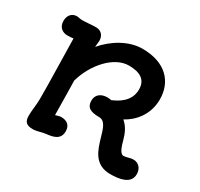

<svg xmlns="http://www.w3.org/2000/svg" viewBox="-133 -768 987 949"><g transform="rotate(30 360.0 -293.5)"><path d="M104.5 -34.2C104.5 -2.4 115.7 14.2 154.3 14.2C178.2 14.2 201.2 3.9 224.1 1.5C258.3 -2.4 301.8 -8.3 301.8 -57.6C301.8 -90.3 283.2 -108.4 247.6 -108.4C236.3 -108.4 225.6 -103.5 215.8 -101.1C214.4 -210.4 213.9 -221.2 213.9 -232.4L212.4 -296.4C241.7 -400.9 324.7 -496.1 410.2 -496.1C474.1 -496.1 512.2 -473.6 512.2 -418C512.2 -348.1 450.7 -317.4 419.4 -304.2C411.6 -305.7 405.8 -306.6 397 -306.6C360.4 -306.6 335.4 -287.6 335.4 -253.4C335.4 -214.4 360.4 -201.7 409.2 -201.7C443.8 -201.7 454.6 -163.6 467.3 -119.6C485.4 -57.1 506.8 15.1 597.7 15.1C647 15.1 711.9 6.3 711.9 -49.8C711.9 -84.5 689.9 -105 661.6 -105C643.1 -105 626.5 -95.7 608.9 -95.7C588.9 -95.7 577.1 -135.3 569.8 -162.6C560.5 -196.8 546.9 -228 519 -251.5C573.2 -280.3 626 -339.8 626 -426.8C626 -527.8 559.1 -601.6 426.8 -601.6C347.2 -601.6 269 -551.8 218.8 -492.2C219.7 -504.4 221.2 -515.1 222.2 -528.3C222.2 -559.6 202.6 -578.6 175.8 -578.6C147.5 -578.6 121.6 -574.7 96.2 -574.7C85 -574.7 75.2 -578.6 65.4 -578.6C40 -578.6 19 -560.1 19 -525.9C19 -486.8 46.9 -472.7 70.3 -472.7C85.4 -472.7 97.2 -473.6 105.5 -475.1C108.4 -295.4 111.3 -249 111.3 -133.8C111.3 -98.1 104.5 -66.9 104.5 -34.2Z"/></g></svg>

Font: Autour One
Style: Regular
Weight: 400
Designer: Eben Sorkin
Foundry: Eben Sorkin
Version: Version 1.002